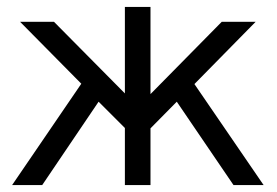

<svg xmlns="http://www.w3.org/2000/svg" viewBox="-20 -535 801 555"><path d="M15 0 215 -293 38 -472H136L341 -265V-515H415V-263L621 -472H719L542 -292Q575 -244 642 -146Q709 -48 742 0H655L491 -241L415 -164V0H341V-165L265 -241Q238 -201 183.5 -120.5Q129 -40 102 0Z"/></svg>

Font: Coval
Style: Light
Weight: 300
Foundry: Context Ltd
Version: Version 001.000